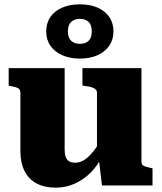

<svg xmlns="http://www.w3.org/2000/svg" viewBox="-20 -855 746 885"><path d="M278 -541V-164Q278 -145 283 -131.5Q288 -118 298.5 -111.5Q309 -105 327 -105Q348 -105 368 -117.5Q388 -130 409.5 -156.5Q431 -183 454 -225L451 -136Q430 -91 397 -58.5Q364 -26 323.5 -8Q283 10 238 10Q186 10 149.5 -9Q113 -28 93.5 -66Q74 -104 74 -158V-428Q74 -442 64 -448Q54 -454 31 -458L20 -460V-541ZM632 -541V-110Q632 -101 636.5 -95.5Q641 -90 651 -87Q661 -84 675 -81L683 -79V0H450L435 -126L427 -132V-428Q427 -442 412 -449Q397 -456 375 -458L360 -461V-541ZM293 -710Q293 -681 308 -667Q323 -653 348 -653Q374 -653 388.5 -667Q403 -681 403 -710Q403 -740 388.5 -754Q374 -768 348 -768Q323 -768 308 -754Q293 -740 293 -710ZM503 -710Q503 -672 483.5 -644Q464 -616 429.5 -600.5Q395 -585 348 -585Q302 -585 267 -600.5Q232 -616 212.5 -644Q193 -672 193 -710Q193 -749 212.5 -777Q232 -805 267 -820Q302 -835 348 -835Q395 -835 429.5 -820Q464 -805 483.5 -777Q503 -749 503 -710Z"/></svg>

Font: Roboto Serif ExtraBold
Style: Regular
Weight: 800
Designer: Greg Gazdowicz
Foundry: Commercial Type
Version: Version 1.008